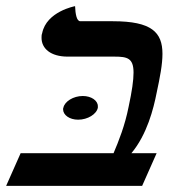

<svg xmlns="http://www.w3.org/2000/svg" viewBox="-20 -604 548 624"><path d="M347 -535H241C229 -535 225 -559 224 -584C224 -584 131 -567 117 -496C115 -491 115 -486 115 -481C115 -446 145 -420 200 -420H352C394 -420 414 -415 414 -368C414 -343 409 -308 398 -257C386 -196 366 -146 349 -106H47L0 0H442L489 -106H407C458 -167 479 -251 489 -302C500 -353 508 -395 508 -429C508 -499 473 -535 347 -535ZM186 -254C185 -252 185 -250 185 -249C185 -230 206 -215 234 -215C265 -215 294 -233 298 -254V-259C298 -277 277 -292 249 -292C218 -292 190 -274 186 -254Z"/></svg>

Font: Libertinus Serif
Style: Bold Italic
Weight: 700
Italic angle: -12°
Designer: Philipp H. Poll, Khaled Hosny
Foundry: Caleb Maclennan
Version: Version 7.050;RELEASE